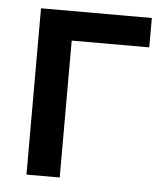

<svg xmlns="http://www.w3.org/2000/svg" viewBox="-44 -561 519 601"><g transform="rotate(5 216.0 -261.0)"><path d="M409.2 -522.5V-430.2H165.5V0H61V-522.5Z"/></g></svg>

Font: Inter 28pt Medium
Style: Regular
Weight: 500
Designer: Rasmus Andersson
Foundry: rsms
Version: Version 4.001;git-66647c0bb